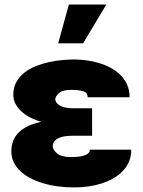

<svg xmlns="http://www.w3.org/2000/svg" viewBox="-20 -814 628 844"><path d="M29.8 -149.1Q30.2 -201.3 64.1 -233.5Q98 -265.6 161.6 -278.4Q141 -284.1 119.1 -294.4Q97.3 -304.7 79.5 -319.4Q61.8 -334.2 50.2 -353.7Q38.7 -373.2 38.4 -397.7Q38.7 -429.7 52 -453.5Q65.3 -477.3 87 -494.5Q108.7 -511.7 136.5 -522.9Q164.4 -534.1 194.1 -540.7Q223.7 -547.2 253 -549.9Q282.3 -552.6 306.8 -552.6Q332.4 -552.6 360.3 -548.8Q388.1 -545.1 415.1 -536.9Q442.1 -528.8 466.4 -515.8Q490.8 -502.8 509.4 -484.4Q528.1 -465.9 538.9 -441.6Q549.7 -417.3 549.7 -386.4H365.1Q365.8 -407.3 345.2 -413Q334.2 -416.2 321.6 -417.6Q308.9 -419 294 -419Q256.4 -419 240.1 -405.5Q223.7 -391.7 223 -377.8Q223.4 -369 229.2 -361.5Q235.1 -354 245.2 -348.9Q255.3 -343.8 269.4 -340.9Q283.4 -338.1 299.7 -338.1H384.9V-217.3H299.7Q285.9 -217.3 270.4 -215.7Q255 -214.1 242 -209Q229 -203.8 220.5 -194.6Q212 -185.4 211.6 -170.5Q212.4 -154.8 231.5 -139.2Q250.4 -123.6 291.2 -123.6Q335.9 -123.6 355.8 -132.5Q375.7 -141.3 375 -156.2H556.8Q557.2 -127.5 547.2 -104Q537.3 -80.6 519.7 -62.1Q502.1 -43.7 478.2 -30Q454.2 -16.3 426.3 -7.5Q398.4 1.4 367.9 5.7Q337.4 9.9 306.8 9.9Q229.8 9.9 167.3 -9.2Q136 -18.8 110.6 -32.5Q85.2 -46.2 67.3 -63.7Q49.4 -81.3 39.6 -102.8Q29.8 -124.3 29.8 -149.1ZM235.8 -623.6 282.7 -794H447.4L345.2 -623.6Z"/></svg>

Font: Inter P Black
Style: Regular
Weight: 900
Designer: Rasmus Andersson
Foundry: rsms
Version: Version 3.018;git-588b23468